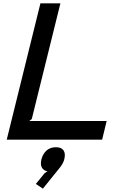

<svg xmlns="http://www.w3.org/2000/svg" viewBox="-20 -830 711 1141"><path d="M361.8 117.2Q357.4 136.7 338.9 162.1L234.9 291L192.9 263.2L246.1 198.2L262.2 188Q239.3 184.1 229 166Q218.8 147.9 226.1 117.2Q234.9 83.5 256.8 64.2Q278.8 44.9 312 44.9Q345.2 44.9 357.9 64.2Q370.6 83.5 361.8 117.2ZM613.8 -110.8 586.9 0H20L220.2 -810.1H338.9L168.9 -123L153.8 -110.8Z"/></svg>

Font: Sinkin Sans 500 Medium Italic
Style: Regular
Weight: 500
Italic angle: -112°
Designer: Keith Bates
Foundry: K-Type
Version: Sinkin Sans (version 1.0)  by Keith Bates   •   © 2014   www